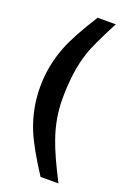

<svg xmlns="http://www.w3.org/2000/svg" viewBox="-165 -714 683 997"><g transform="rotate(20 176.5 -215.0)"><path d="M296 224H197Q114 97 80 15Q35 -95 35 -215Q35 -332 78 -442Q110 -524 193 -654H293Q216 -506 200 -453Q165 -346 165 -195Q165 -89 202 16Q229 95 296 224Z"/></g></svg>

Font: GFS Neohellenic Rg
Style: Bold
Weight: 700
Designer: Designed by Takis Katsoulidis and George D. Matthiopoulos.
Foundry: Designed by Takis Katsoulidis and George D. Matthiopoulos.
Version: Version 1.0